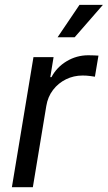

<svg xmlns="http://www.w3.org/2000/svg" viewBox="-20 -776 447 796"><path d="M29.3 0 118.7 -539.1H202.1L188.5 -456.1H193.4Q214.8 -497.1 256.1 -522Q297.4 -546.9 346.2 -546.9Q356.4 -546.9 368.7 -546.4Q380.9 -545.9 388.2 -545.4L373.5 -458Q368.2 -459 353.5 -460.9Q338.9 -462.9 322.3 -462.9Q285.6 -462.9 253.7 -447.3Q221.7 -431.6 200 -403.3Q178.2 -375 171.9 -336.4L116.2 0ZM218.8 -621.6 309.6 -755.9H406.7L289.6 -621.6Z"/></svg>

Font: Inter 18pt
Style: Italic
Weight: 400
Italic angle: -9.3988°
Designer: Rasmus Andersson
Foundry: rsms
Version: Version 4.001;git-66647c0bb